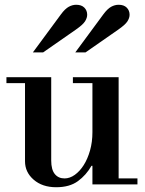

<svg xmlns="http://www.w3.org/2000/svg" viewBox="-20 -774 610 806"><path d="M478 -25H557V0H368V-78H364Q342 -39 307 -13.5Q272 12 216 12Q158 12 121.5 -19.5Q85 -51 85 -97V-425H7V-450H195V-100Q195 -62 210 -43.5Q225 -25 251 -25Q273 -25 294 -40Q315 -55 331.5 -81Q348 -107 358 -142.5Q368 -178 368 -219V-425H286V-450H478ZM118 -554 236 -714Q253 -737 268.5 -745.5Q284 -754 300 -754Q322 -754 334 -742Q346 -730 346 -712Q346 -699 337 -684.5Q328 -670 296 -648L161 -554ZM296 -554 414 -714Q431 -737 446.5 -745.5Q462 -754 478 -754Q500 -754 512 -742Q524 -730 524 -712Q524 -699 515 -684.5Q506 -670 474 -648L339 -554Z"/></svg>

Font: Libre Bodoni
Style: Regular
Weight: 400
Designer: Pablo Impallari, Rodrigo Fuenzalida
Foundry: Pablo Impallari, Rodrigo Fuenzalida
Version: Version 1.001; ttfautohint (v1.5.65-e2d9)